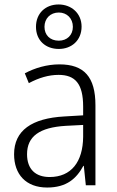

<svg xmlns="http://www.w3.org/2000/svg" viewBox="-20 -829 523 859"><path d="M243 -610C301 -610 345 -649 345 -710C345 -769 300 -809 242 -809C184 -809 141 -770 141 -709C141 -648 184 -610 243 -610ZM243 -647C203 -647 179 -673 179 -709C179 -746 205 -773 243 -773C279 -773 306 -747 306 -709C306 -672 280 -647 243 -647ZM246 -541C190 -541 136 -525 91 -501L109 -457C154 -481 198 -494 242 -494C316 -494 352 -455 352 -352V-313L268 -308C122 -300 43 -245 43 -139C43 -49 96 10 191 10C278 10 322 -30 353 -87H355L364 0H407V-358C407 -485 356 -541 246 -541ZM274 -266 352 -270V-217C351 -105 299 -37 202 -37C139 -37 101 -72 101 -139C101 -219 157 -259 274 -266Z"/></svg>

Font: Noto Sans Gujarati UI SemiCondensed Light
Style: Regular
Weight: 300
Width: 4
Designer: Jelle Bosma - Monotype Design Team, Universal Thirst
Foundry: Monotype Imaging Inc.
Version: Version 2.106